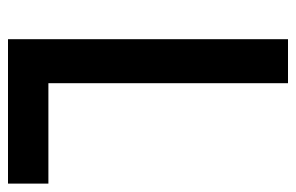

<svg xmlns="http://www.w3.org/2000/svg" viewBox="-150 -590 740 480"><g transform="rotate(90 220.0 -350.0)"><path d="M439 0V-101H188V-700H78V0Z"/></g></svg>

Font: Advent Pro
Style: Bold
Weight: 700
Designer: Andreas Kalpakidis
Foundry: Andreas Kalpakidis
Version: Version 2.002 2008